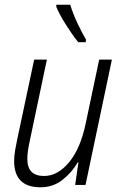

<svg xmlns="http://www.w3.org/2000/svg" viewBox="-20 -785 516 815"><path d="M344 -606 345 -617Q326 -649 308 -688Q290 -727 278 -765H219V-756Q232 -724 260.5 -679Q289 -634 312 -606ZM310 -96H313L299 0H343L455 -532H401L344 -262Q322 -155 273.5 -96.5Q225 -38 167 -38Q96 -38 96 -110Q96 -127 99 -147.5Q102 -168 107 -190L179 -532H125L53 -193Q48 -170 44 -146Q40 -122 40 -102Q40 10 152 10Q206 10 246.5 -22.5Q287 -55 310 -96Z"/></svg>

Font: Noto Sans UI SemiCondensed Light
Style: Italic
Weight: 300
Width: 4
Designer: Monotype Design Team
Foundry: Monotype Imaging Inc.
Version: 1.001